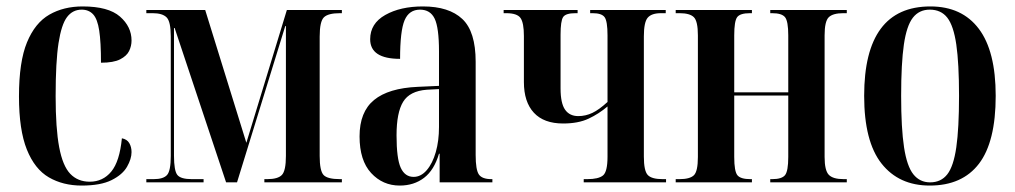

<svg xmlns="http://www.w3.org/2000/svg" viewBox="-20 -567 3156 597"><path d="M234 10Q176 10 132 -15.5Q88 -41 63.5 -102Q39 -163 39 -267Q39 -375 64 -435.5Q89 -496 133.5 -521.5Q178 -547 237 -547Q317 -547 353 -515.5Q389 -484 389 -441Q389 -424 381.5 -408.5Q374 -393 353.5 -382.5Q333 -372 294 -372Q294 -436 288.5 -472Q283 -508 269.5 -522.5Q256 -537 234 -537Q206 -537 188.5 -514Q171 -491 162 -433Q153 -375 153 -268Q153 -168 164 -109.5Q175 -51 198.5 -26.5Q222 -2 259 -2Q300 -2 326 -33.5Q352 -65 359 -137Q375 -134 382 -122Q389 -110 389 -94Q389 -73 375 -48.5Q361 -24 327 -7Q293 10 234 10Z M435 0V-10H458Q488 -10 499.5 -23Q511 -36 511 -82V-454Q511 -500 498 -513Q485 -526 455 -526H435V-536H618L746 -123L872 -536H1043V-526H1037Q1000 -526 987 -513Q974 -500 974 -453V-82Q974 -36 986 -23Q998 -10 1037 -10H1043V0H802V-10H811Q844 -10 856.5 -23Q869 -36 869 -82V-486H867L717 0H683L523 -480H521V-83Q521 -36 531.5 -23Q542 -10 576 -10H613V0Z M1223 10Q1170 10 1134 -29Q1098 -68 1098 -143Q1098 -219 1143 -256Q1188 -293 1279 -297L1345 -300V-407Q1345 -481 1331.5 -509Q1318 -537 1286 -537Q1252 -537 1238 -504Q1224 -471 1224 -384Q1131 -384 1131 -445Q1131 -494 1178 -520.5Q1225 -547 1295 -547Q1376 -547 1417.5 -508Q1459 -469 1459 -375V-85Q1459 -39 1469 -24.5Q1479 -10 1508 -10H1511V0H1347V-89H1345Q1330 -38 1298.5 -14Q1267 10 1223 10ZM1266 -17Q1289 -17 1307 -38Q1325 -59 1335 -94Q1345 -129 1345 -172V-290L1307 -288Q1254 -284 1233.5 -250.5Q1213 -217 1213 -146Q1213 -74 1226 -45.5Q1239 -17 1266 -17Z M1795 0V-10H1806Q1841 -10 1855 -21.5Q1869 -33 1869 -80V-236Q1842 -213 1810 -198Q1778 -183 1731 -183Q1671 -183 1640 -216.5Q1609 -250 1609 -312V-455Q1609 -496 1598.5 -511Q1588 -526 1554 -526H1546V-536H1776V-526H1769Q1739 -526 1731 -514Q1723 -502 1723 -459V-292Q1723 -246 1737 -226Q1751 -206 1778 -206Q1801 -206 1822 -216Q1843 -226 1869 -250V-457Q1869 -501 1860 -513.5Q1851 -526 1823 -526H1815V-536H2050V-526H2035Q2006 -526 1994 -512Q1982 -498 1982 -454V-80Q1982 -36 1994 -23Q2006 -10 2040 -10H2051V0Z M2081 0V-10H2093Q2125 -10 2137.5 -22Q2150 -34 2150 -79V-457Q2150 -501 2137.5 -513.5Q2125 -526 2093 -526H2081V-536H2318V-526H2312Q2281 -526 2272 -513.5Q2263 -501 2263 -457V-280H2431V-457Q2431 -501 2421 -513.5Q2411 -526 2381 -526H2375V-536H2613V-526H2602Q2570 -526 2557 -513.5Q2544 -501 2544 -457V-79Q2544 -37 2557 -23.5Q2570 -10 2603 -10H2613V0H2375V-10H2381Q2411 -10 2421 -22.5Q2431 -35 2431 -79V-270H2263V-79Q2263 -34 2273 -22Q2283 -10 2313 -10H2318V0Z M2871 10Q2775 10 2721 -58.5Q2667 -127 2667 -269Q2667 -547 2873 -547Q2971 -547 3023.5 -477.5Q3076 -408 3076 -269Q3076 -126 3024 -58Q2972 10 2871 10ZM2872 0Q2906 0 2925.5 -25Q2945 -50 2953.5 -109Q2962 -168 2962 -269Q2962 -370 2953.5 -428.5Q2945 -487 2925.5 -512Q2906 -537 2871 -537Q2838 -537 2818.5 -512Q2799 -487 2790.5 -428.5Q2782 -370 2782 -269Q2782 -168 2791 -109Q2800 -50 2820 -25Q2840 0 2872 0Z"/></svg>

Font: Noto Serif Display ExtraCondensed SemiBold
Style: Regular
Weight: 600
Width: 2
Designer: Monotype Design Team
Foundry: Monotype Imaging Inc.
Version: Version 2.009